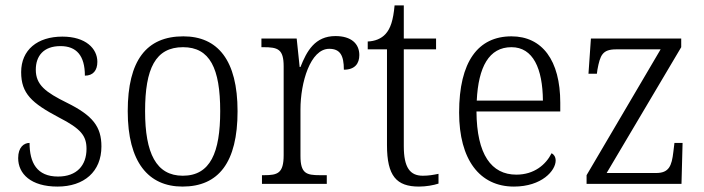

<svg xmlns="http://www.w3.org/2000/svg" viewBox="-20 -678 2595 708"><path d="M192 10C290 10 354 -45 354 -138C354 -211 322 -252 227 -299C148 -338 112 -365 112 -421C112 -471 140 -508 203 -508C262 -508 293 -473 293 -399C323 -399 339 -418 339 -450C339 -499 296 -543 210 -543C118 -543 58 -494 58 -412C58 -333 97 -298 197 -245C279 -203 299 -177 299 -129C299 -68 263 -27 194 -27C116 -27 89 -78 89 -151C69 -151 47 -136 47 -95C47 -37 94 10 192 10Z M653 10C786 10 856 -79 856 -268C856 -456 783 -544 656 -544C520 -544 451 -455 451 -268C451 -80 527 10 653 10ZM654 -30C556 -30 515 -113 515 -268C515 -425 553 -504 655 -504C754 -504 792 -426 792 -268C792 -116 756 -30 654 -30Z M946 0H1185V-32H1160C1110 -32 1088 -38 1088 -103V-275C1088 -373 1124 -498 1194 -498C1234 -498 1248 -474 1248 -421C1289 -421 1305 -444 1305 -475C1305 -517 1275 -545 1217 -545C1141 -545 1111 -489 1088 -431H1085L1074 -536H944V-504H951C1005 -504 1026 -497 1026 -433V-106C1026 -39 1004 -32 954 -32H946Z M1525 10C1551 10 1579 5 1597 -1V-37C1577 -33 1561 -30 1539 -30C1492 -30 1469 -60 1469 -139V-496H1588V-536H1469V-658H1435C1430 -603 1420 -573 1402 -553C1386 -535 1362 -526 1336 -525V-496H1407V-143C1407 -29 1442 10 1525 10Z M1875 10C1978 10 2029 -49 2029 -86C2029 -100 2022 -109 2014 -113C1993 -71 1950 -34 1884 -34C1792 -34 1738 -108 1737 -267H2046V-299C2046 -456 1979 -544 1866 -544C1743 -544 1673 -451 1673 -263C1673 -89 1749 10 1875 10ZM1982 -307H1738C1744 -431 1783 -504 1866 -504C1946 -504 1981 -425 1982 -307Z M2143 0H2493L2497 -151H2467L2463 -118C2457 -66 2447 -40 2399 -40H2217L2492 -504V-536H2159L2150 -406H2181L2183 -421C2193 -474 2201 -496 2252 -496H2416L2143 -32Z"/></svg>

Font: Noto Serif Bengali SemiCondensed Light
Style: Regular
Weight: 300
Width: 4
Designer: Juan Bruce, Universal Thirst, Indian Type Foundry and the Monotype Design Team.
Foundry: Monotype Imaging Inc.
Version: Version 2.003